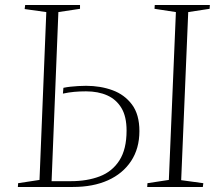

<svg xmlns="http://www.w3.org/2000/svg" viewBox="-20 -743 873 763"><path d="M164 -695 78 -707 80 -723H298V-708L212 -695L185 -23H261Q326 -23 376 -42Q426 -61 454.5 -105.5Q483 -150 483 -224Q483 -280 462.5 -314Q442 -348 406 -364Q370 -380 322 -380Q297 -380 275 -378Q253 -376 230 -371L232 -394Q246 -397 260.5 -398.5Q275 -400 290.5 -401Q306 -402 322 -402Q379 -402 427 -384.5Q475 -367 504.5 -327.5Q534 -288 534 -222Q534 -153 501 -103Q468 -53 409 -26.5Q350 0 270 0H51L52 -15L137 -28ZM679 -695 594 -708 595 -723H814L813 -708L728 -695L700 -27L788 -15L786 0H565L566 -15L651 -28Z"/></svg>

Font: Literata 60pt ExtraLight
Style: Italic
Weight: 250
Italic angle: -2°
Designer: Latin by Veronika Burian and Jose Scaglione. Greek by Irene Vlachou. Cyrillic by Vera Evstafieva
Foundry: TypeTogether
Version: Version 3.103;gftools[0.9.29]